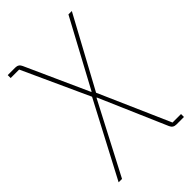

<svg xmlns="http://www.w3.org/2000/svg" viewBox="-211 -592 879 879"><g transform="rotate(-45 228.5 -153.0)"><path d="M10 -506H59Q80 -506 88 -487L226 -181H228L403 -506H425L239 -163L390 181H445V200H396Q375 200 367 181L226 -145H224L44 200H22L213 -163L65 -487H10Z"/></g></svg>

Font: IBM Plex Sans Thin
Style: Regular
Weight: 100
Designer: Mike Abbink, Paul van der Laan, Pieter van Rosmalen
Foundry: Bold Monday
Version: Version 3.0